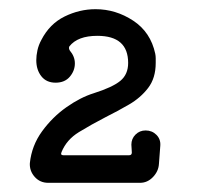

<svg xmlns="http://www.w3.org/2000/svg" viewBox="-20 -837 429 418"><path d="M285 -439H85Q67 -439 55.5 -452Q44 -465 45 -482Q49 -520 71.5 -551Q94 -582 124.5 -603.5Q155 -625 184 -634Q225 -647 242 -661Q259 -675 259 -700Q259 -759 192 -759Q149 -759 131 -736Q129 -732 132 -727Q143 -714 143 -699Q143 -683 132 -670Q121 -657 101 -657Q81 -657 70 -671Q59 -685 59 -706Q59 -716 61.5 -727.5Q64 -739 70 -750Q88 -785 120.5 -801Q153 -817 188 -817Q232 -817 270 -792Q308 -767 318 -720Q319 -715 319 -710Q319 -705 319 -700Q319 -667 302.5 -645.5Q286 -624 261 -609.5Q236 -595 210 -582Q179 -566 152 -549.5Q125 -533 114 -506Q111 -499 118 -499H261Q267 -499 267 -505Q267 -510 266.5 -514Q266 -518 266 -522Q266 -535 275 -544Q284 -553 297 -553Q311 -553 320.5 -543.5Q330 -534 329 -520L326 -480Q325 -464 313 -451.5Q301 -439 285 -439Z"/></svg>

Font: Kiwi Maru Medium
Style: Regular
Weight: 500
Designer: Hiroki-Chan
Version: Version 1.100